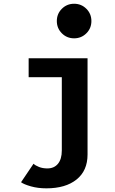

<svg xmlns="http://www.w3.org/2000/svg" viewBox="-20 -810 610 1022"><path d="M439.8 -632.8Q413 -606 374.5 -606Q336 -606 309.2 -632.8Q282.5 -659.5 282.5 -698Q282.5 -736.5 309.2 -763.2Q336 -790 374.5 -790Q413 -790 439.8 -763.2Q466.5 -736.5 466.5 -698Q466.5 -659.5 439.8 -632.8ZM446 -500V12.5Q446 98.5 387.5 145.5Q329 192.5 227 192.5Q181.5 192.5 144 181.8Q106.5 171 92 160L158.5 61.5Q168 71 187.8 78.8Q207.5 86.5 232 86.5Q268 86.5 288.5 61.8Q309 37 309 -9V-399H132.5V-500Z"/></svg>

Font: League Mono Narrow SemiBold
Style: Regular
Weight: 600
Width: 3
Designer: Tyler Finck
Foundry: The League of Moveable Type / Tyler Finck
Version: Version 2.210